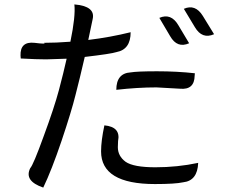

<svg xmlns="http://www.w3.org/2000/svg" viewBox="-20 -800 1040 870"><path d="M453 -232Q528 -225 515 -161L514 -133Q514 -93 549 -67Q585 -42 684 -42Q784 -42 878 -62Q875 19 810 26Q774 34 682 34Q438 34 438 -114Q438 -162 453 -232ZM317 -780Q413 -772 400 -714L380 -619Q479 -631 572 -654Q572 -576 508 -564Q484 -556 364 -542Q341 -442 322 -369Q304 -296 259 -162Q214 -29 176 50Q88 20 117 -38Q131 -53 178 -183Q226 -313 247 -392Q268 -471 282 -534L189 -531Q146 -531 74 -535L73 -548Q71 -613 136 -606Q192 -599 180 -606Q234 -606 299 -611Q323 -727 317 -780ZM507 -393Q507 -468 572 -472Q602 -477 692 -477Q782 -477 863 -468L862 -457Q861 -392 796 -398L689 -404Q604 -404 507 -393ZM702 -719Q755 -742 788 -686L837 -604Q783 -580 751 -636L702 -719ZM813 -760Q865 -783 899 -728L950 -645Q896 -621 863 -677L813 -760Z"/></svg>

Font: Swei Toothpaste CJK TC
Style: Regular
Weight: 400
Version: Version 1.0